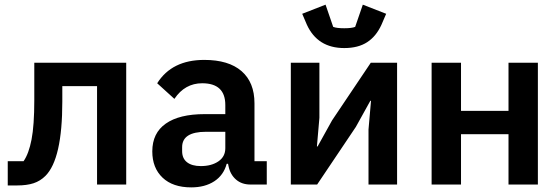

<svg xmlns="http://www.w3.org/2000/svg" viewBox="-20 -791 2399 823"><path d="M13.2 3.9V-100.1H81.1Q103.5 -132.3 115.2 -192.9Q127 -253.4 127 -361.8V-522H521V0H396V-421.9H247.1V-356Q247.1 -109.4 174.8 -37.1Q152.8 -15.1 124 -5.6Q95.2 3.9 53.2 3.9Z M799.8 12.2Q720.7 12.2 676.8 -29.5Q632.8 -71.3 632.8 -142.1Q632.8 -220.7 690.7 -261.2Q748.5 -301.8 856.9 -301.8H945.8V-340.8Q945.8 -434.1 846.7 -434.1Q772.5 -434.1 727.5 -367.2L653.8 -434.1Q716.8 -534.2 855.5 -534.2Q960 -534.2 1015.4 -486.1Q1070.8 -438 1070.8 -348.1V-100.1H1123.5V0H1053.7Q1016.1 0 991.5 -21.5Q966.8 -43 959.5 -79.1L957.5 -88.9H951.7Q938.5 -40 898.4 -13.9Q858.4 12.2 799.8 12.2ZM840.8 -79.1Q886.7 -79.1 916.3 -99.4Q945.8 -119.6 945.8 -155.8V-226.1H862.8Q760.7 -226.1 760.7 -160.2V-143.1Q760.7 -111.8 781.7 -95.5Q802.7 -79.1 840.8 -79.1Z M1455.6 -585Q1341.3 -585 1295.4 -685.1L1275.4 -731.9L1375.5 -771L1408.2 -675.8Q1422.9 -669.9 1455.6 -669.9Q1487.8 -669.9 1502.4 -675.8L1535.2 -771L1635.3 -731.9L1615.2 -685.1Q1592.8 -635.7 1554.2 -610.4Q1515.6 -585 1455.6 -585ZM1226.6 0V-522H1349.1V-286.1L1338.4 -163.1H1341.3L1403.3 -274.9L1569.3 -522H1682.1V0H1559.6V-235.8L1570.3 -358.9H1567.4L1505.4 -247.1L1339.4 0Z M1830.1 0V-522H1956.1V-315.9H2159.7V-522H2285.6V0H2159.7V-215.8H1956.1V0Z"/></svg>

Font: Anuphan SemiBold
Style: Bold
Weight: 600
Designer: Mike Abbink, Paul van der Laan, Pieter van Rosmalen, Mint Tantisuwanna
Foundry: Bold Monday; Cadson Demak
Version: Version 3.002;hotconv 1.0.109;makeotfexe 2.5.65596